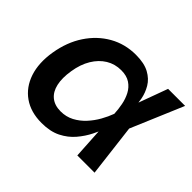

<svg xmlns="http://www.w3.org/2000/svg" viewBox="-127 -742 942 942"><g transform="rotate(45 344.0 -271.0)"><path d="M248.5 11.7Q173.8 11.7 122.8 -23.9Q71.8 -59.6 50.5 -123.5Q29.3 -187.5 43 -271Q57.1 -356.4 98.9 -419.4Q140.6 -482.4 202.6 -517.6Q264.6 -552.7 339.8 -552.7Q397.9 -552.7 433.1 -533.4Q468.3 -514.2 486.3 -483.6Q504.4 -453.1 510.7 -418.7Q517.1 -384.3 517.1 -354.5H559.6L571.8 -274.4L605 0H485.4L469.2 -274.4Q467.8 -303.2 461.9 -333.5Q456.1 -363.8 442.4 -389.9Q428.7 -416 404.5 -432.1Q380.4 -448.2 342.3 -448.2Q298.8 -448.2 263.7 -426.8Q228.5 -405.3 204.6 -365.7Q180.7 -326.2 171.9 -270.5Q163.1 -216.3 171.9 -176.8Q180.7 -137.2 206.8 -116Q232.9 -94.7 274.4 -94.7Q312.5 -94.7 343.8 -111.3Q375 -127.9 399.4 -154.5Q423.8 -181.2 441.2 -212.2Q458.5 -243.2 468.8 -271.5L569.3 -545.9H687.5L571.3 -271.5L533.2 -196.3H492.7Q481.4 -166 463.6 -130.4Q445.8 -94.7 418.2 -62.3Q390.6 -29.8 349.4 -9Q308.1 11.7 248.5 11.7Z"/></g></svg>

Font: Inter SemiBold
Style: Italic
Weight: 600
Italic angle: -9.3988°
Designer: Rasmus Andersson
Foundry: rsms
Version: Version 4.001;git-66647c0bb